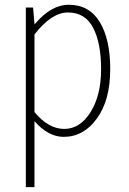

<svg xmlns="http://www.w3.org/2000/svg" viewBox="-20 -558 540 802"><path d="M124 -414.1V-89.8Q182.6 -19.5 248 -19.5Q314.5 -19.5 358.4 -89.8Q402.3 -160.2 402.3 -269.5Q402.3 -377.9 369.1 -441.9Q335.9 -505.9 263.7 -505.9Q195.3 -505.9 124 -414.1ZM87.9 223.6V-526.4H118.2L124 -458H126Q193.4 -538.1 267.6 -538.1Q352.5 -538.1 396.5 -466.3Q440.4 -394.5 440.4 -269.5Q440.4 -139.6 384.8 -63Q329.1 13.7 246.1 13.7Q181.6 13.7 124 -51.8V223.6Z"/></svg>

Font: GenEi Gothic M ExtraLight
Style: Regular
Weight: 200
Designer: o_tamon (Modified); [Source Han Sans]
Ryoko NISHIZUKA  (kana & ideographs); Paul D. Hunt (Latin, Greek & Cyrillic); Wenl
Version: Version 1.1a;Original Version 1.004